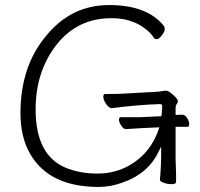

<svg xmlns="http://www.w3.org/2000/svg" viewBox="-20 -728 792 760"><path d="M675 -273Q694 -274 701 -274H702Q712 -274 720.5 -261Q729 -248 729 -237Q729 -226 722 -226H675V-97Q675 -89 676 -71L677 -35Q677 -17 677 -8Q677 1 660 1Q643 1 628 -4.5Q613 -10 613 -16V-17Q618 -70 618 -126V-148L608 -128Q566 -39 461 -4Q415 12 371 12Q177 12 101 -116Q61 -183 61 -280Q61 -463 160 -583Q260 -708 411.5 -708Q563 -708 629 -625Q632 -622 632 -612.5Q632 -603 620.5 -588Q609 -573 601 -573Q593 -573 590 -577Q576 -600 547 -620Q496 -656 421 -656Q286 -656 203.5 -550.5Q121 -445 121 -295Q121 -115 238 -65Q294 -41 365.5 -41Q437 -41 495 -75Q579 -124 611 -224L543 -221L479 -217H478Q469 -217 460 -230.5Q451 -244 451 -254Q451 -264 458 -264H532L619 -268Q622 -290 622 -308Q622 -316 613 -316Q523 -313 424 -300H422Q411 -300 400 -316.5Q389 -333 389 -344.5Q389 -356 396 -356H410Q454 -356 480 -358L604 -365Q609 -365 619.5 -367Q630 -369 637 -369Q644 -369 655 -361Q684 -339 684 -326Q684 -321 679.5 -316Q675 -311 675 -298Z"/></svg>

Font: LXGW WenKai Light
Style: Regular
Weight: 300
Designer: LXGW / Fontworks Inc.
Foundry: LXGW / Fontworks Inc.
Version: Version 1.501; October 10, 2024